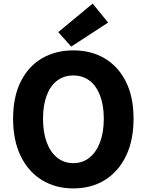

<svg xmlns="http://www.w3.org/2000/svg" viewBox="-20 -1037 818 1071"><path d="M389 14Q290 14 214 -32.5Q138 -79 95.5 -166.5Q53 -254 53 -375Q53 -496 95.5 -581.5Q138 -667 214 -711.5Q290 -756 389 -756Q489 -756 564.5 -711Q640 -666 682.5 -581Q725 -496 725 -375Q725 -254 682.5 -166.5Q640 -79 564.5 -32.5Q489 14 389 14ZM389 -127Q441 -127 479 -157.5Q517 -188 538 -243.5Q559 -299 559 -375Q559 -450 538 -504.5Q517 -559 479 -587.5Q441 -616 389 -616Q337 -616 299 -587.5Q261 -559 240.5 -504.5Q220 -450 220 -375Q220 -299 240.5 -243.5Q261 -188 299 -157.5Q337 -127 389 -127ZM377 -777 305 -858 497 -1017 583 -911Z"/></svg>

Font: Noto Sans JP ExtraBold
Style: Regular
Weight: 800
Designer: Ryoko NISHIZUKA  (kana, bopomofo & ideographs); Paul D. Hunt (Latin, Greek & Cyrillic); Sandoll Communications , Soo-you
Foundry: Adobe
Version: Version 2.004-H2;hotconv 1.0.118;makeotfexe 2.5.65603